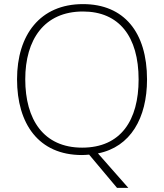

<svg xmlns="http://www.w3.org/2000/svg" viewBox="-20 -745 799 935"><path d="M696 -358C696 -588 584 -725 384 -725C175 -725 63 -575 63 -359C63 -142 168 10 379 10C391 10 402 9 414 8L550 170H605L457 2C616 -29 696 -171 696 -358ZM103 -359C103 -552 195 -689 384 -689C560 -689 655 -567 655 -358C655 -160 569 -26 380 -26C192 -26 103 -163 103 -359Z"/></svg>

Font: Noto Sans Myanmar UI ExtraLight
Style: Regular
Weight: 200
Designer: Monotype Design Team
Foundry: Monotype Imaging Inc.
Version: Version 2.103